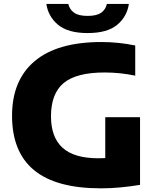

<svg xmlns="http://www.w3.org/2000/svg" viewBox="-20 -968 814 996"><path d="M503.5 9Q271 9 156.8 -85.2Q42.5 -179.5 42.5 -367.5Q42.5 -552 160 -651Q277.5 -750 506.5 -750Q549.5 -750 594.2 -745.5Q639 -741 681.5 -732V-575.5Q603.5 -592 522.5 -592Q376 -592 310.2 -537.2Q244.5 -482.5 244.5 -364.5Q244.5 -256 304.5 -201.5Q364.5 -147 490 -147Q507.5 -147 526 -148V-360H706.5V-9Q654.5 -0.5 604.5 4.2Q554.5 9 503.5 9ZM434.5 -796.5Q333 -796.5 281.5 -839.2Q230 -882 220.5 -947.5H334.5Q341 -918.5 364.5 -902Q388 -885.5 434.5 -885.5Q481.5 -885.5 504.8 -902Q528 -918.5 534.5 -947.5H648.5Q639 -882 587.8 -839.2Q536.5 -796.5 434.5 -796.5Z"/></svg>

Font: Encode Sans Semi Expanded ExtraBold
Style: Regular
Weight: 800
Width: 6
Designer: Multiple Designers
Foundry: Impallari Type
Version: Version 3.000; ttfautohint (v1.8.3) -l 8 -r 50 -G 200 -x 14 